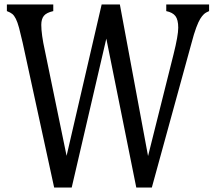

<svg xmlns="http://www.w3.org/2000/svg" viewBox="-20 -842 962 865"><path d="M459 -668 303 3H224L82 -650Q73 -690 66 -716Q59 -742 51.5 -757Q44 -772 35.5 -779Q27 -786 11 -792V-822H220V-792Q189 -785 177.5 -770.5Q166 -756 166 -730Q166 -709 170 -680Q174 -651 182 -615L280 -140L438 -822H520L647 -139L762 -598Q783 -682 783 -717Q783 -753 770.5 -769.5Q758 -786 729 -792V-822H922V-792Q907 -786 898.5 -778Q890 -770 882 -757Q874 -744 864 -717.5Q854 -691 842 -645L664 3H594Z"/></svg>

Font: Myanglish
Style: Regular
Weight: 400
Designer: KyawKyaw ( MaYenGone)
Foundry: TattooFont3D
Version: Version 1.003 December 13, 2014